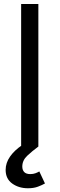

<svg xmlns="http://www.w3.org/2000/svg" viewBox="-20 -748 304 980"><path d="M175.8 -727.5V0H87.9V-727.5ZM122.6 212.9Q75.7 212.9 42.2 188.7Q8.8 164.6 8.8 119.1Q8.8 83.5 31.2 51.3Q53.7 19 93.8 -7.8L175.8 0Q144 23.4 118.9 47.1Q93.8 70.8 93.8 102.1Q93.8 120.1 103.8 130.4Q113.8 140.6 134.8 140.6Q149.4 140.6 161.1 136.2Q172.9 131.8 180.7 127L209.5 188.5Q194.8 196.8 173.6 204.8Q152.3 212.9 122.6 212.9Z"/></svg>

Font: GitLab Sans
Style: Regular
Weight: 400
Designer: Rasmus Andersson
Foundry: Modifications by GitLab B.V., manufactured by rsms
Version: Version 4.000;git-c8fb6b7